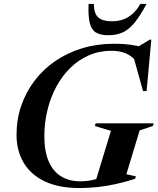

<svg xmlns="http://www.w3.org/2000/svg" viewBox="-20 -938 797 970"><path d="M386 -22Q405 -22 424.5 -24.5Q444 -27 463.8 -32.8Q483.5 -38.5 502 -48.5L460 -12.5L540.5 -277L459 -301.5L463.5 -315H757L752 -301.5L685.5 -279L618.5 -58L666.5 -47L662.5 -34.5Q610.5 -18 563.5 -7.8Q516.5 2.5 471.5 7.2Q426.5 12 380.5 12Q278 12 207.2 -21.2Q136.5 -54.5 100 -115.2Q63.5 -176 63.5 -256.5Q63.5 -334.5 87.2 -403.8Q111 -473 154.8 -530.5Q198.5 -588 259.5 -629.8Q320.5 -671.5 395.5 -694.2Q470.5 -717 556 -717Q585.5 -717 613 -714.8Q640.5 -712.5 667.5 -707.2Q694.5 -702 721.5 -694L655 -688.5L736 -737.5H744.5L720.5 -478H702.5L650.5 -665L678.5 -617Q649 -654.5 616.5 -668Q584 -681.5 543 -681.5Q481.5 -681.5 429 -658.5Q376.5 -635.5 335 -594.8Q293.5 -554 264.2 -499.5Q235 -445 219.5 -381Q204 -317 204 -249Q204 -174.5 225.5 -123.8Q247 -73 288 -47.5Q329 -22 386 -22ZM545.5 -830.5Q576 -830.5 601.8 -839.5Q627.5 -848.5 649.5 -868Q671.5 -887.5 689 -918H720.5Q687.5 -857 659 -822.5Q630.5 -788 599.5 -774Q568.5 -760 527 -760Q487 -760 464.2 -774Q441.5 -788 433.2 -822.5Q425 -857 427.5 -918H454.5Q454 -887.5 463.2 -868Q472.5 -848.5 493 -839.5Q513.5 -830.5 545.5 -830.5Z"/></svg>

Font: Newsreader 60pt SemiBold
Style: Italic
Weight: 600
Italic angle: -17°
Designer: Hugues Gentile
Foundry: Production Type
Version: Version 1.003